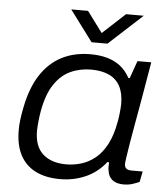

<svg xmlns="http://www.w3.org/2000/svg" viewBox="-53 -771 728 831"><g transform="rotate(5 311.5 -356.0)"><path d="M239 12Q176 12 132 -10Q88 -32 65 -75.5Q42 -119 42 -184Q42 -207 45 -230.5Q48 -254 53 -279Q70 -368 107 -425Q144 -482 198.5 -510Q253 -538 323 -538Q364 -538 397 -528.5Q430 -519 454.5 -499.5Q479 -480 495 -450H501L528 -526H588L568 -409Q562 -373 554.5 -331Q547 -289 539.5 -247Q532 -205 526 -169Q520 -133 516.5 -108.5Q513 -84 513 -78Q513 -65 520.5 -58.5Q528 -52 543 -52H592L583 -6Q572 -1 554 5Q536 11 514 11Q483 11 465.5 -3Q448 -17 445 -42Q443 -50 443 -59Q443 -68 444 -78L437 -80Q400 -33 348.5 -10.5Q297 12 239 12ZM259 -54Q293 -54 325.5 -64Q358 -74 386 -97Q414 -120 434.5 -159Q455 -198 465 -254Q469 -275 470.5 -289Q472 -303 473 -314.5Q474 -326 474 -335Q474 -382 457.5 -412.5Q441 -443 409 -457.5Q377 -472 332 -472Q283 -472 242 -453Q201 -434 172 -390.5Q143 -347 130 -274Q126 -251 124.5 -235.5Q123 -220 122 -209Q121 -198 121 -188Q121 -120 158 -87Q195 -54 259 -54ZM538 -724 392 -590H323L223 -724H296L376 -616H344L461 -724Z"/></g></svg>

Font: Archivo SemiExpanded Light
Style: Italic
Weight: 300
Width: 6
Italic angle: -10°
Designer: Hector Gatti
Foundry: Omnibus-Type
Version: Version 2.001